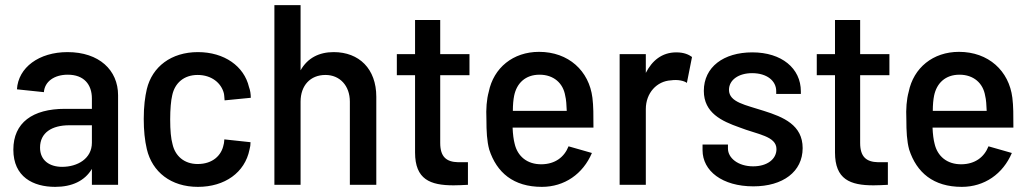

<svg xmlns="http://www.w3.org/2000/svg" viewBox="-20 -720 4008 748"><path d="M338 -336V-296H233C107 -296 32 -242 32 -137C32 -31 109 8 195 8C260 8 310 -15 338 -62V0H440V-349C440 -447 366 -517 243 -517C132 -517 51 -457 46 -372L151 -361C154 -402 191 -429 244 -429C307 -429 338 -391 338 -336ZM136 -145C136 -203 182 -232 250 -232H338V-164C338 -102 282 -70 222 -70C173 -70 136 -95 136 -145Z M751 8C856 8 934 -48 952 -137C955 -148 956 -156 956 -166L854 -177C853 -168 853 -162 851 -156C843 -115 809 -81 750 -81C697 -81 662 -113 652 -159C646 -180 643 -212 643 -255C643 -294 646 -329 651 -349C661 -396 696 -428 750 -428C805 -428 842 -396 852 -357C854 -349 854 -338 855 -329L957 -339C957 -353 955 -368 950 -381C931 -462 854 -517 751 -517C647 -517 573 -460 552 -373C545 -343 540 -306 540 -257C540 -212 544 -173 552 -139C573 -50 646 8 751 8Z M1049 0H1151V-324C1151 -387 1189 -428 1248 -428C1304 -428 1343 -386 1343 -324V0H1446V-343C1446 -452 1379 -517 1280 -517C1223 -517 1178 -494 1151 -446V-700H1049Z M1747 2C1765 2 1783 1 1803 0V-88H1765C1719 -89 1695 -109 1695 -163V-427H1809V-509H1695V-642H1597V-509H1526V-427H1597V-126C1597 -21 1656 2 1747 2Z M2091 8C2179 8 2251 -42 2286 -124L2195 -150C2178 -107 2142 -81 2091 -80C2033 -79 1996 -112 1985 -160C1981 -175 1978 -197 1977 -223H2292C2292 -272 2292 -307 2288 -339C2275 -444 2195 -518 2080 -518C1979 -518 1903 -456 1884 -362C1876 -333 1873 -296 1875 -255C1875 -208 1877 -170 1886 -137C1915 -48 1980 8 2091 8ZM1978 -288C1978 -312 1980 -332 1983 -347C1993 -396 2027 -429 2082 -429C2137 -429 2174 -396 2182 -347C2186 -332 2187 -310 2188 -288Z M2394 0H2496V-295C2496 -358 2539 -404 2594 -407C2621 -411 2646 -405 2656 -397L2676 -498C2664 -507 2645 -516 2615 -516C2558 -516 2520 -483 2496 -436V-509H2394Z M2915 6C3030 6 3107 -51 3107 -143C3107 -233 3032 -264 2956 -288C2886 -311 2820 -321 2820 -370C2820 -409 2858 -435 2910 -435C2968 -435 3004 -405 3004 -365V-354H3100V-364C3100 -454 3025 -516 2911 -516C2799 -516 2722 -459 2722 -366C2722 -280 2792 -248 2860 -224C2931 -196 3005 -190 3005 -139C3005 -100 2969 -72 2914 -72C2855 -72 2816 -105 2816 -141V-157H2717V-135C2717 -54 2794 6 2915 6Z M3383 2C3401 2 3419 1 3439 0V-88H3401C3355 -89 3331 -109 3331 -163V-427H3445V-509H3331V-642H3233V-509H3162V-427H3233V-126C3233 -21 3292 2 3383 2Z M3727 8C3815 8 3887 -42 3922 -124L3831 -150C3814 -107 3778 -81 3727 -80C3669 -79 3632 -112 3621 -160C3617 -175 3614 -197 3613 -223H3928C3928 -272 3928 -307 3924 -339C3911 -444 3831 -518 3716 -518C3615 -518 3539 -456 3520 -362C3512 -333 3509 -296 3511 -255C3511 -208 3513 -170 3522 -137C3551 -48 3616 8 3727 8ZM3614 -288C3614 -312 3616 -332 3619 -347C3629 -396 3663 -429 3718 -429C3773 -429 3810 -396 3818 -347C3822 -332 3823 -310 3824 -288Z"/></svg>

Font: Vanilla Cream DemiBold
Style: Regular
Weight: 600
Designer: Jeremy Tribby, Jinavaṁso
Foundry: Tribby Type
Version: Version 1.422;Glyphs 3.1.2 (3151)